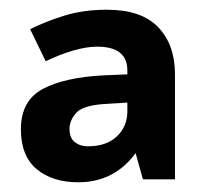

<svg xmlns="http://www.w3.org/2000/svg" viewBox="-20 -742 423 395"><path d="M200 -722Q271 -722 305.5 -686Q340 -650 340 -589V-373H274L259 -427Q215 -367 141 -367Q88 -367 55.5 -394Q23 -421 23 -476Q23 -535 68 -559Q113 -583 194 -587L242 -589V-597Q242 -646 180 -646Q158 -646 130.5 -638Q103 -630 74 -616L42 -682Q74 -698 113 -710Q152 -722 200 -722ZM194 -528Q150 -525 136.5 -509.5Q123 -494 123 -477Q123 -458 134 -449.5Q145 -441 161 -441Q199 -441 220.5 -461.5Q242 -482 242 -513V-531Z"/></svg>

Font: RS Noto Sans
Style: Bold
Weight: 700
Designer: Monotype Design Team
Foundry: Monotype Imaging Inc.
Version: Version 3.10